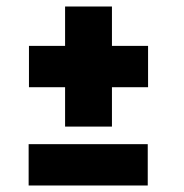

<svg xmlns="http://www.w3.org/2000/svg" viewBox="-20 -586 565 590"><path d="M68 -16V-143H434V-16ZM435 -445V-318H324V-197H180V-318H69V-445H180V-566H324V-445Z"/></svg>

Font: Raleway Thin ExtraBold
Style: Italic
Weight: 800
Italic angle: -12°
Version: Version 4.026